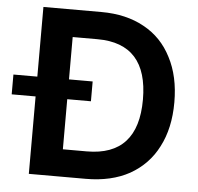

<svg xmlns="http://www.w3.org/2000/svg" viewBox="-89 -783 865 840"><g transform="rotate(5 343.5 -363.5)"><path d="M68 -337H-37V-424H68V-730H323Q432 -730 511 -686Q590 -643 632 -560Q675 -478 675 -364Q675 -250 632 -168Q591 -87 510 -41Q430 3 318 3H68ZM312 -117Q537 -117 537 -364Q537 -610 316 -610H207V-424H311V-337H207V-117Z"/></g></svg>

Font: Sinter Bold
Style: Regular
Weight: 700
Foundry: Adobe & rsms
Version: Version 1.000